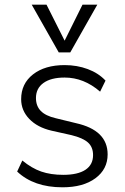

<svg xmlns="http://www.w3.org/2000/svg" viewBox="-20 -790 534 817"><path d="M53 -60 75 -107Q115 -74 155.5 -60Q196 -46 249 -46Q311 -46 343.5 -67.5Q376 -89 376 -130Q376 -164 354.5 -183.5Q333 -203 284 -215L199 -234Q139 -248 104.5 -284Q70 -320 70 -368Q70 -434 120.5 -473.5Q171 -513 255 -513Q308 -513 353.5 -496Q399 -479 429 -447L406 -400Q337 -460 255 -460Q197 -460 165 -437Q133 -414 133 -373Q133 -339 153.5 -318Q174 -297 217 -287L303 -266Q438 -236 438 -133Q438 -70 386 -31.5Q334 7 246 7Q124 7 53 -60ZM394 -770 279 -567H230L115 -770H178L255 -617L331 -770Z"/></svg>

Font: Muli Light
Style: Regular
Weight: 300
Designer: Vernon Adams
Foundry: Vernon Adams
Version: Version 2.100